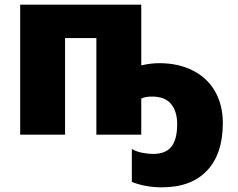

<svg xmlns="http://www.w3.org/2000/svg" viewBox="-20 -573 1011 817"><path d="M581.1 0H390.1V-411.1H256.8V0H65.9V-553.2H581.1V-294.9Q622.1 -304.2 657.2 -304.2Q739.7 -304.2 801.5 -272.5Q863.3 -240.7 895.8 -182.9Q928.2 -125 928.2 -49.8Q928.2 82 860.8 153.1Q793.5 224.1 668.9 224.1Q599.6 224.1 541 201.2V61Q559.1 71.8 584.2 76.9Q609.4 82 631.8 82Q684.6 82 709.2 51.3Q733.9 20.5 733.9 -44.9Q733.9 -99.1 707.8 -130.6Q681.6 -162.1 627 -162.1Q598.6 -162.1 581.1 -153.8Z"/></svg>

Font: OpenSansExtrabold
Style: Regular
Weight: 800
Foundry: Ascender Corporation
Version: Version 1.10